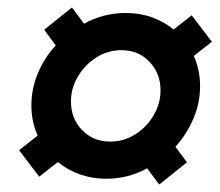

<svg xmlns="http://www.w3.org/2000/svg" viewBox="-20 -567 582 509"><path d="M261.1 -93.1Q225 -93.1 192.4 -104.5Q159.7 -116 133.3 -137.5L84 -98.6L30.6 -168.8L79.9 -207.6Q63.2 -244.4 63.2 -287.5Q63.2 -331.9 80.6 -373.3Q97.9 -414.6 127.8 -446.5L97.2 -488.2L170.8 -547.2L202.8 -504.2Q254.2 -532.6 313.2 -532.6Q350.7 -532.6 382.6 -521.2Q414.6 -509.7 440.3 -488.9L488.2 -526.4L541.7 -456.2L493.8 -418.8Q510.4 -381.2 510.4 -338.9Q510.4 -293.8 492.7 -252.4Q475 -211.1 445.1 -177.8L475.7 -136.8L402.1 -77.8L370.1 -120.8Q345.1 -106.9 317.7 -100Q290.3 -93.1 261.1 -93.1ZM272.2 -191.7Q308.3 -191.7 338.5 -210.8Q368.8 -229.9 387.2 -261.1Q405.6 -292.4 405.6 -327.8Q405.6 -372.2 376.4 -403.1Q347.2 -434 301.4 -434Q266 -434 235.8 -414.9Q205.6 -395.8 186.8 -364.6Q168.1 -333.3 168.1 -297.9Q168.1 -252.8 197.6 -222.2Q227.1 -191.7 272.2 -191.7Z"/></svg>

Font: Afacad SemiBold
Style: Italic
Weight: 600
Italic angle: -14°
Designer: Kristian Moeller
Foundry: Dicotype
Version: Version 1.000